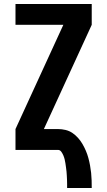

<svg xmlns="http://www.w3.org/2000/svg" viewBox="-20 -755 540 967"><path d="M318 192Q318 182 318 171.5Q318 161 317.5 150.5Q317 140 316.5 129.5Q316 119 315 109Q314 99 312.5 88.5Q311 78 309.5 67.5Q308 57 305.5 47Q303 37 299 27.5Q295 18 288.5 9Q282 0 272 0H58V-105L299 -630H58V-735H442V-630L201 -105H272Q291 -105 310 -100.5Q329 -96 344.5 -85.5Q360 -75 373 -60.5Q386 -46 395.5 -29.5Q405 -13 412.5 4.5Q420 22 425 40.5Q430 59 433.5 78Q437 97 439 116Q441 135 441.5 154Q442 173 442 192Z"/></svg>

Font: Iosevka Extrabold
Style: Regular
Weight: 800
Monospace: yes
Designer: Belleve Invis
Foundry: Belleve Invis
Version: Version 32.5.0; ttfautohint (v1.8.4)